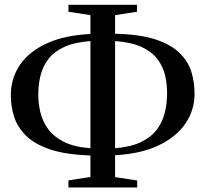

<svg xmlns="http://www.w3.org/2000/svg" viewBox="-20 -784 882 825"><path d="M274 21.5V-9L368.5 -23.5V-116Q262 -119.5 194.8 -142.2Q127.5 -165 91 -201.8Q54.5 -238.5 40.5 -283Q26.5 -327.5 26.5 -374Q26.5 -447 65.2 -504.5Q104 -562 180.2 -597.2Q256.5 -632.5 368.5 -638V-719L274 -733.5V-763.5H568.5V-733.5L474.5 -719V-639Q582.5 -636.5 649.8 -614Q717 -591.5 753.2 -555Q789.5 -518.5 802.8 -473.8Q816 -429 816 -381Q816 -310.5 776.5 -252.8Q737 -195 660.8 -159Q584.5 -123 474.5 -117V-23L569.5 -8.5V21.5ZM368.5 -147V-607.5Q301 -602.5 257.2 -582.8Q213.5 -563 189 -531.8Q164.5 -500.5 154.5 -461Q144.5 -421.5 144.5 -377Q144.5 -341.5 153 -303.5Q161.5 -265.5 185.2 -231.8Q209 -198 253.2 -175.2Q297.5 -152.5 368.5 -147ZM474.5 -147Q541 -152.5 584.5 -173Q628 -193.5 652.8 -225.8Q677.5 -258 687.8 -298.8Q698 -339.5 698 -384.5Q698 -422 689.5 -459.5Q681 -497 657.5 -528.8Q634 -560.5 589.8 -581.5Q545.5 -602.5 474.5 -607.5Z"/></svg>

Font: Merriweather 96pt
Style: Regular
Weight: 400
Version: Version 2.100